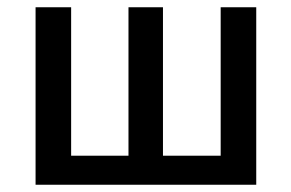

<svg xmlns="http://www.w3.org/2000/svg" viewBox="-20 -509 803 529"><path d="M78 0V-489H176V-80H334V-489H429V-80H588V-489H686V0Z"/></svg>

Font: Source Sans 3 Medium
Style: Regular
Weight: 500
Designer: Paul D. Hunt
Foundry: Adobe
Version: Version 3.052;hotconv 1.1.0;makeotfexe 2.6.0